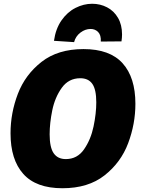

<svg xmlns="http://www.w3.org/2000/svg" viewBox="-20 -986 748 1021"><path d="M36 -277Q36 -385 75 -487Q114 -589 201 -657Q288 -725 424 -725Q564 -725 632 -649.5Q700 -574 700 -434Q700 -327 661.5 -224.5Q623 -122 536 -53.5Q449 15 312 15Q172 15 104 -61Q36 -137 36 -277ZM492 -442Q492 -510 471 -540Q450 -570 407 -570Q345 -570 308.5 -519Q272 -468 258 -399.5Q244 -331 244 -272Q244 -202 265.5 -171Q287 -140 330 -140Q391 -140 427 -192Q463 -244 477.5 -313.5Q492 -383 492 -442ZM629 -803Q629 -786 626 -766L516 -765Q518 -799 502 -815.5Q486 -832 462 -832Q433 -832 407.5 -812.5Q382 -793 374 -762L267 -769Q276 -833 307 -877.5Q338 -922 381.5 -944Q425 -966 470 -966Q513 -966 549.5 -947Q586 -928 607.5 -891Q629 -854 629 -803Z"/></svg>

Font: Bitter Pro Black
Style: Italic
Weight: 900
Italic angle: -9°
Designer: Sol Matas, and Bitter project Authors
Foundry: Sol Matas
Version: Version 1.010